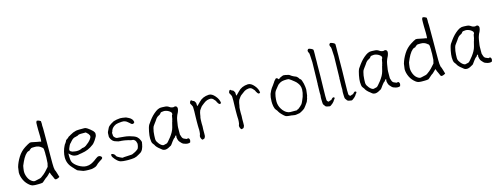

<svg xmlns="http://www.w3.org/2000/svg" viewBox="-20 -1444 5735 2212"><g transform="rotate(-15 2848.0 -338.5)"><path d="M386.7 -67.4ZM403.3 -74.2Q403.3 -74.2 403.3 -80.1L400.4 -82L398.4 -79.1L394.5 -75.2Q376 -54.7 360.4 -42Q340.8 -30.3 319.3 -9.8Q308.6 0 301.8 5.4Q294.9 10.7 293 11.7Q275.4 15.6 247.1 15.6H210.9Q194.3 15.6 169.9 10.7Q168 8.8 166 8.8Q163.1 7.8 156.2 3.9Q149.4 1 147.5 -1Q102.5 -34.2 80.6 -81.1Q58.6 -127.9 58.6 -171.9Q58.6 -182.6 67.4 -236.3V-235.4Q83 -291 118.2 -347.2Q153.3 -403.3 207 -437.5Q234.4 -455.1 243.7 -459.5Q252.9 -463.9 271.5 -472.7Q289.1 -473.6 310.5 -467.8Q332 -461.9 358.4 -458Q383.8 -455.1 397.5 -450.2L399.4 -449.2L400.4 -451.2Q403.3 -461.9 403.3 -510.7Q403.3 -560.5 401.4 -591.8V-616.2Q401.4 -627.9 401.4 -637.7Q399.4 -680.7 409.2 -690.4L410.2 -691.4V-692.4Q410.2 -693.4 411.1 -694.3Q412.1 -695.3 413.1 -695.3H414.1Q426.8 -695.3 440.4 -689Q454.1 -682.6 458 -678.7Q460 -674.8 460 -647.5Q458 -618.2 460 -608.4Q460.9 -599.6 460.9 -587.9V-414.1L460 -260.7Q460 -229.5 460 -174.8Q460 -119.1 466.8 -93.8L474.6 -77.1Q474.6 -73.2 486.3 -40Q497.1 -7.8 497.1 -2.9Q495.1 0 479.5 6.8Q462.9 13.7 453.1 13.7Q445.3 13.7 439.5 6.8Q430.7 -11.7 422.9 -31.2L410.2 -57.6Q410.2 -66.4 403.3 -74.2ZM401.4 -375Q391.6 -378.9 388.7 -383.8V-384.8H387.7Q357.4 -410.2 314.9 -410.2Q272.5 -410.2 269.5 -407.2Q262.7 -401.4 254.9 -396.5Q247.1 -391.6 245.1 -386.7Q243.2 -383.8 227.5 -380.9Q210.9 -376 187.5 -347.7Q165 -318.4 147 -278.3Q128.9 -238.3 127.9 -234.4Q127.9 -230.5 123 -207Q119.1 -182.6 119.1 -175.8V-158.2Q119.1 -145.5 125 -122.1Q139.6 -71.3 169.9 -47.9Q199.2 -24.4 219.7 -31.2Q239.3 -37.1 258.8 -40Q280.3 -43 292 -50.8Q333 -79.1 351.6 -99.6Q370.1 -120.1 395.5 -148.4V-149.4H396.5Q400.4 -168 405.3 -186.5L406.2 -187.5L410.2 -261.7Q409.2 -280.3 409.7 -292Q410.2 -303.7 410.2 -314.5V-315.4L408.2 -352.5Q407.2 -361.3 406.2 -364.3Q404.3 -366.2 404.3 -367.2Q404.3 -369.1 402.3 -374Z M682.6 -58.6Q680.7 -61.5 674.8 -66.4Q672.9 -69.3 670.9 -70.3Q669.9 -71.3 668.9 -72.3V-73.2Q615.2 -127.9 615.2 -203.1Q615.2 -236.3 624.5 -272Q633.8 -307.6 649.4 -337.9H650.4Q651.4 -342.8 654.3 -347.2Q657.2 -351.6 660.2 -354.5L661.1 -355.5L672.9 -373Q675.8 -377 676.8 -380.9Q678.7 -384.8 680.7 -389.6Q682.6 -392.6 685.1 -395Q687.5 -397.5 691.4 -398.4L692.4 -399.4H694.3V-401.4V-403.3H696.3H697.3H698.2Q700.2 -404.3 702.1 -405.3Q706.1 -407.2 709 -411.1Q711.9 -415 715.8 -418Q719.7 -420.9 723.6 -424.8Q735.4 -428.7 743.2 -435.5Q765.6 -448.2 783.2 -456.1Q800.8 -462.9 820.3 -467.8Q831.1 -469.7 839.8 -469.7Q848.6 -469.7 859.4 -470.7H907.2Q913.1 -470.7 920.9 -470.7Q927.7 -469.7 936.5 -467.8Q943.4 -465.8 956.1 -457Q968.8 -448.2 982.4 -437.5Q996.1 -426.8 1007.8 -415Q1018.6 -404.3 1020.5 -398.4L1021.5 -397.5Q1028.3 -388.7 1028.3 -377.9Q1028.3 -356.4 1022.5 -344.7Q1016.6 -332 1004.9 -314.5Q1000 -306.6 995.6 -300.3Q991.2 -293.9 985.4 -287.1Q980.5 -280.3 975.6 -274.9Q970.7 -269.5 963.9 -263.7Q927.7 -236.3 893.6 -221.7Q859.4 -207 814.5 -200.2L788.1 -196.3Q771.5 -191.4 758.8 -191.4Q728.5 -191.4 711.9 -200.2Q694.3 -209 675.8 -228.5L670.9 -233.4L667 -238.3V-231.4V-225.6V-203.1Q667 -187.5 668.9 -170.9Q669.9 -154.3 674.8 -139.6Q681.6 -121.1 699.2 -103.5Q716.8 -85.9 738.8 -72.3Q760.7 -58.6 784.2 -50.8Q808.6 -42 830.1 -42Q863.3 -42 888.7 -53.7Q914.1 -65.4 934.6 -80.1Q944.3 -87.9 953.1 -94.2Q961.9 -100.6 969.7 -105.5Q982.4 -116.2 998 -116.2Q1007.8 -116.2 1019.5 -108.4Q1030.3 -100.6 1030.3 -90.8V-87.9Q1028.3 -81.1 1023.4 -77.1Q1016.6 -71.3 1010.7 -67.4H1009.8Q999 -60.5 987.8 -53.2Q976.6 -45.9 966.8 -38.1Q959 -31.2 953.1 -25.4L942.4 -15.6Q935.5 -10.7 928.7 -7.3Q921.9 -3.9 914.1 -2H913.1Q896.5 3.9 879.9 5.9Q862.3 6.8 842.8 6.8Q823.2 6.8 809.6 5.4Q795.9 3.9 782.2 2L755.9 -7.8Q742.2 -12.7 722.7 -20.5Q720.7 -20.5 719.7 -21.5Q718.8 -22.5 716.8 -23.4V-24.4H715.8Q711.9 -26.4 710.9 -27.3L710 -28.3V-29.3Q706.1 -34.2 702.1 -37.1Q698.2 -40 695.3 -43.9Q692.4 -47.9 688.5 -50.8Q685.5 -53.7 682.6 -58.6ZM699.2 -307.6Q697.3 -302.7 692.4 -292Q687.5 -279.3 687.5 -273.4Q687.5 -262.7 698.2 -254.9Q707 -249 718.8 -245.1H719.7Q733.4 -242.2 747.1 -240.2Q760.7 -238.3 768.6 -238.3Q778.3 -238.3 794.9 -240.2Q811.5 -243.2 819.3 -247.1H820.3Q830.1 -253.9 835 -254.9Q839.8 -255.9 849.6 -256.8Q864.3 -257.8 883.8 -270.5Q902.3 -283.2 919.9 -299.3Q937.5 -315.4 950.2 -333Q962.9 -350.6 962.9 -365.2Q962.9 -371.1 958 -378.9Q954.1 -386.7 949.2 -394.5L947.3 -395.5V-396.5Q943.4 -397.5 942.4 -400.4Q939.5 -404.3 936.5 -406.2V-407.2Q931.6 -411.1 929.7 -413.1L924.8 -417V-418L923.8 -418.9H922.9H921.9H867.2Q859.4 -418.9 851.6 -418Q835.9 -417 826.2 -409.2Q823.2 -407.2 821.3 -406.2Q820.3 -406.2 820.3 -406.2Q818.4 -406.2 815.4 -405.3L801.8 -401.4Q790 -399.4 781.2 -396.5Q772.5 -393.6 765.6 -388.7Q758.8 -383.8 752 -377.9Q745.1 -371.1 737.3 -362.3Q729.5 -353.5 725.6 -348.6Q719.7 -343.8 714.8 -337.9V-336.9Q711.9 -332 708 -327.1Q703.1 -320.3 699.2 -307.6Z M1418 -56.6Q1418 -56.6 1416 -56.6Q1410.2 -54.7 1409.2 -52.7Q1407.2 -48.8 1403.3 -49.8Q1403.3 -49.8 1396.5 -46.9Q1395.5 -45.9 1393.6 -44.9Q1387.7 -43 1382.8 -40Q1379.9 -37.1 1366.2 -35.2Q1343.8 -33.2 1315.4 -32.2Q1295.9 -32.2 1276.4 -30.3H1274.4L1270.5 -29.3H1269.5H1268.6Q1264.6 -27.3 1262.7 -27.3H1258.8Q1255.9 -27.3 1252.9 -30.3L1249 -31.2H1247.1L1246.1 -32.2L1242.2 -34.2L1230.5 -39.1Q1223.6 -43 1214.8 -47.9Q1204.1 -53.7 1200.2 -56.6Q1198.2 -58.6 1193.4 -62.5Q1189.5 -67.4 1187.5 -71.3V-72.3Q1184.6 -82 1171.9 -91.8Q1160.2 -100.6 1145.5 -101.6Q1142.6 -101.6 1140.6 -97.7Q1138.7 -95.7 1138.7 -89.8Q1138.7 -76.2 1146.5 -64.5Q1155.3 -50.8 1164.1 -41Q1170.9 -34.2 1174.8 -29.3Q1179.7 -24.4 1184.6 -19.5Q1188.5 -14.6 1193.8 -11.2Q1199.2 -7.8 1204.1 -3.9Q1213.9 2.9 1227.5 6.8Q1241.2 9.8 1255.9 11.7Q1270.5 13.7 1286.1 13.7Q1300.8 14.6 1313.5 14.6Q1357.4 14.6 1387.7 9.8Q1415 4.9 1445.3 -14.6Q1452.1 -18.6 1452.1 -18.6L1453.1 -19.5Q1458 -21.5 1460 -23.4H1460.9Q1474.6 -31.2 1482.4 -40Q1492.2 -50.8 1498.5 -64Q1504.9 -77.1 1508.8 -90.8Q1512.7 -105.5 1514.6 -117.2Q1515.6 -122.1 1516.6 -122.1Q1516.6 -123 1516.6 -129.9V-130.9V-131.8Q1516.6 -131.8 1518.6 -137.7Q1519.5 -140.6 1519.5 -143.6Q1519.5 -146.5 1518.6 -149.4Q1517.6 -152.3 1516.6 -157.2Q1516.6 -161.1 1513.7 -164.1Q1511.7 -167 1511.7 -169.9H1510.7V-170.9Q1502.9 -192.4 1481.4 -211.9Q1469.7 -221.7 1448.2 -230.5Q1425.8 -238.3 1400.4 -246.1Q1366.2 -254.9 1340.8 -256.8Q1292 -262.7 1279.3 -262.7Q1271.5 -263.7 1267.6 -263.7Q1257.8 -264.6 1253.9 -264.6Q1252 -265.6 1242.2 -269.5Q1237.3 -272.5 1232.4 -277.3Q1222.7 -286.1 1218.8 -293.9Q1215.8 -297.9 1215.8 -315.4Q1215.8 -319.3 1214.8 -325.2Q1214.8 -331.1 1214.8 -334Q1214.8 -335.9 1215.8 -339.8Q1219.7 -349.6 1220.7 -345.7Q1220.7 -345.7 1220.7 -346.7Q1222.7 -360.4 1229.5 -372.1Q1235.4 -384.8 1247.1 -395.5Q1257.8 -406.2 1271.5 -413.1Q1284.2 -420.9 1295.9 -422.9Q1306.6 -424.8 1315.4 -426.8Q1317.4 -427.7 1355.5 -430.7Q1371.1 -431.6 1379.9 -429.7Q1398.4 -424.8 1411.1 -417Q1427.7 -405.3 1437.5 -395.5Q1442.4 -391.6 1446.3 -387.7Q1450.2 -383.8 1452.1 -381.8Q1454.1 -380.9 1456.1 -378.9Q1458 -377 1463.9 -375Q1467.8 -373 1473.6 -374Q1481.4 -375 1489.3 -381.8Q1495.1 -387.7 1493.2 -394.5Q1489.3 -415 1478.5 -426.8Q1465.8 -441.4 1448.2 -450.2Q1423.8 -462.9 1416 -465.8Q1408.2 -467.8 1375 -472.7Q1357.4 -474.6 1346.7 -474.6Q1312.5 -471.7 1304.7 -469.7Q1292 -465.8 1277.3 -462.9Q1263.7 -460 1254.9 -453.1Q1245.1 -446.3 1234.4 -441.4Q1225.6 -436.5 1213.9 -426.8Q1199.2 -415 1194.3 -405.3Q1182.6 -378.9 1172.9 -361.3Q1167 -352.5 1167 -302.7Q1167 -295.9 1177.7 -273.4Q1179.7 -270.5 1186.5 -260.7Q1197.3 -249 1200.2 -246.1Q1209 -239.3 1216.8 -236.3Q1221.7 -233.4 1245.1 -226.6Q1260.7 -221.7 1261.7 -221.7Q1268.6 -223.6 1276.4 -219.7Q1277.3 -219.7 1291 -219.7L1326.2 -215.8H1327.1H1328.1Q1332 -213.9 1334 -213.9Q1338.9 -213.9 1342.8 -212.9L1378.9 -205.1Q1387.7 -202.1 1393.6 -200.2Q1400.4 -198.2 1407.2 -197.3Q1414.1 -197.3 1418.9 -196.3Q1430.7 -194.3 1431.6 -194.3Q1450.2 -185.5 1457 -170.9Q1464.8 -148.4 1464.8 -146.5Q1466.8 -140.6 1464.8 -125Q1463.9 -116.2 1460.9 -105.5Q1459 -97.7 1456.1 -91.8Q1451.2 -81.1 1450.2 -80.1Q1449.2 -78.1 1437.5 -70.3Q1426.8 -61.5 1418 -56.6ZM1183.6 -19.5 1184.6 -18.6Q1184.6 -19.5 1184.1 -19.5Q1183.6 -19.5 1183.6 -19.5Z M1787.1 -390.6Q1784.2 -389.6 1781.2 -386.7Q1779.3 -385.7 1778.3 -384.8V-385.7L1777.3 -384.8Q1776.4 -383.8 1775.4 -383.8H1774.4L1773.4 -382.8Q1767.6 -377.9 1761.7 -373Q1756.8 -369.1 1752 -362.3Q1746.1 -355.5 1743.2 -349.6Q1740.2 -344.7 1735.4 -337.9Q1729.5 -331.1 1723.6 -322.3L1715.8 -311.5Q1710.9 -303.7 1705.1 -296.9Q1694.3 -284.2 1689.5 -264.6Q1684.6 -245.1 1680.7 -223.6Q1677.7 -201.2 1676.8 -180.7Q1675.8 -160.2 1675.8 -146.5Q1675.8 -146.5 1675.8 -137.7Q1675.8 -133.8 1676.8 -127.9Q1677.7 -118.2 1685.5 -103.5Q1693.4 -89.8 1704.1 -77.1Q1715.8 -63.5 1728.5 -54.7Q1746.1 -43.9 1754.9 -45.9Q1761.7 -47.9 1769.5 -49.8Q1791 -52.7 1797.9 -58.6Q1804.7 -64.5 1811.5 -72.3Q1818.4 -78.1 1821.3 -84Q1831.1 -93.8 1845.7 -113.3Q1865.2 -138.7 1879.9 -165Q1894.5 -192.4 1900.4 -215.8Q1913.1 -266.6 1914.1 -270.5Q1918 -280.3 1918 -282.2L1918.9 -283.2L1919.9 -291Q1920.9 -293 1923.8 -302.7Q1925.8 -307.6 1926.8 -314.5Q1927.7 -319.3 1928.7 -326.2Q1929.7 -332 1930.7 -336.9Q1931.6 -342.8 1932.6 -347.7Q1934.6 -351.6 1934.6 -354.5H1935.5L1936.5 -355.5Q1941.4 -358.4 1941.4 -373Q1941.4 -382.8 1930.7 -392.6Q1921.9 -401.4 1909.2 -408.7Q1896.5 -416 1881.8 -419.9Q1868.2 -423.8 1856.4 -423.8Q1841.8 -423.8 1827.1 -420.9Q1813.5 -418 1804.7 -401.4Q1803.7 -401.4 1803.7 -400.4H1802.7Q1801.8 -399.4 1799.8 -397.5H1798.8Q1796.9 -395.5 1794.9 -394.5Q1790 -392.6 1787.1 -390.6ZM2042 7.8Q2038.1 8.8 2026.4 8.8Q2014.6 8.8 2001 4.9Q1986.3 0 1972.7 -4.9Q1962.9 -8.8 1936.5 -40Q1928.7 -48.8 1922.9 -69.3Q1915 -93.8 1920.9 -108.4Q1923.8 -114.3 1917 -116.2L1915 -117.2L1913.1 -116.2Q1908.2 -112.3 1905.3 -107.4Q1901.4 -100.6 1899.4 -97.7Q1882.8 -86.9 1878.9 -80.1Q1870.1 -70.3 1862.3 -59.6Q1850.6 -43 1842.3 -31.7Q1834 -20.5 1832 -19.5Q1829.1 -17.6 1795.9 0Q1788.1 3.9 1778.3 6.8Q1769.5 9.8 1760.7 9.8Q1734.4 9.8 1720.7 -2.9Q1714.8 -8.8 1704.1 -16.6Q1693.4 -24.4 1684.6 -32.2Q1675.8 -40 1668 -48.8Q1660.2 -56.6 1657.2 -62.5Q1653.3 -70.3 1649.4 -77.1Q1645.5 -83 1638.7 -90.8Q1627 -102.5 1624 -124Q1621.1 -145.5 1621.1 -161.1Q1621.1 -175.8 1623 -196.3Q1626 -217.8 1629.9 -240.2Q1633.8 -261.7 1639.6 -282.2Q1645.5 -302.7 1652.3 -315.4Q1663.1 -333 1682.6 -358.4Q1701.2 -383.8 1723.6 -407.2Q1746.1 -429.7 1771.5 -448.2Q1795.9 -465.8 1820.3 -470.7Q1829.1 -471.7 1835.9 -471.7Q1843.8 -471.7 1850.6 -471.7Q1868.2 -471.7 1887.7 -469.7Q1906.2 -467.8 1918.9 -460Q1924.8 -456.1 1931.6 -452.1Q1940.4 -445.3 1946.3 -444.3Q1952.1 -442.4 1958 -440.4Q1964.8 -438.5 1972.7 -438.5H1973.6Q1980.5 -438.5 1986.3 -441.4L1988.3 -442.4Q1989.3 -442.4 1993.2 -442.4H1992.2H1993.2Q2007.8 -442.4 2012.7 -433.6Q2019.5 -423.8 2019.5 -414.1Q2019.5 -405.3 2016.6 -393.6Q2010.7 -377 2009.8 -373Q2005.9 -364.3 2001 -353.5H2000Q1996.1 -343.8 1991.2 -333Q1985.4 -321.3 1982.4 -307.6Q1976.6 -282.2 1976.6 -280.3Q1967.8 -222.7 1966.8 -217.8Q1964.8 -211.9 1964.8 -152.3V-119.1Q1964.8 -111.3 1967.8 -106.4Q1968.8 -102.5 1974.6 -85Q1982.4 -61.5 2004.9 -54.7Q2011.7 -51.8 2025.4 -45.9Q2031.2 -43.9 2036.1 -47.9Q2045.9 -48.8 2047.9 -47.9H2048.8Q2050.8 -47.9 2054.7 -43Q2058.6 -37.1 2060.5 -31.2Q2062.5 -22.5 2060.5 -13.7Q2058.6 -1 2055.7 2.9Q2052.7 4.9 2042 7.8Z M2211.9 6.8Q2208 9.8 2206.1 9.8Q2193.4 10.7 2183.6 -18.6Q2181.6 -25.4 2181.6 -31.2Q2181.6 -43 2185.5 -48.8Q2190.4 -57.6 2192.4 -86.9Q2194.3 -115.2 2192.4 -127.9Q2191.4 -138.7 2191.4 -159.2V-209Q2191.4 -239.3 2192.4 -266.6Q2194.3 -294.9 2194.3 -333Q2193.4 -371.1 2193.4 -377.9Q2193.4 -386.7 2189.5 -394.5Q2186.5 -400.4 2182.6 -408.7Q2178.7 -417 2172.9 -425.8Q2169.9 -431.6 2172.9 -441.4Q2177.7 -453.1 2179.7 -456.1Q2181.6 -459 2185.5 -460.9Q2188.5 -461.9 2191.4 -463.9Q2204.1 -451.2 2214.8 -448.2Q2224.6 -446.3 2227.5 -439.5Q2233.4 -430.7 2237.3 -423.8Q2240.2 -419.9 2240.2 -416Q2239.3 -409.2 2241.2 -392.6L2242.2 -378.9L2252.9 -387.7Q2265.6 -398.4 2284.2 -418.9Q2328.1 -467.8 2404.3 -471.7Q2441.4 -472.7 2477.5 -429.7Q2513.7 -387.7 2516.6 -343.8Q2509.8 -335.9 2501 -335.9Q2492.2 -335.9 2484.4 -347.7Q2481.4 -351.6 2480.5 -353.5Q2478.5 -359.4 2472.7 -364.3Q2470.7 -367.2 2470.7 -372.1Q2468.8 -381.8 2441.4 -409.2Q2423.8 -425.8 2395.5 -421.9Q2369.1 -418.9 2349.6 -407.2Q2332 -396.5 2301.8 -372.1Q2293 -367.2 2278.3 -345.7Q2265.6 -326.2 2262.7 -323.2L2261.7 -322.3V-320.3Q2252.9 -296.9 2251 -281.2Q2250 -266.6 2247.1 -256.8Q2242.2 -244.1 2241.2 -217.8Q2241.2 -192.4 2240.2 -173.8Q2241.2 -155.3 2241.2 -139.2Q2241.2 -123 2239.3 -102.5Q2240.2 -82 2239.3 -54.7L2238.3 -23.4Q2237.3 -22.5 2235.8 -17.1Q2234.4 -11.7 2231.4 -5.9Q2228.5 0 2224.6 2.9Q2217.8 4.9 2211.9 6.8Z M2677.7 6.8Q2673.8 9.8 2671.9 9.8Q2659.2 10.7 2649.4 -18.6Q2647.5 -25.4 2647.5 -31.2Q2647.5 -43 2651.4 -48.8Q2656.2 -57.6 2658.2 -86.9Q2660.2 -115.2 2658.2 -127.9Q2657.2 -138.7 2657.2 -159.2V-209Q2657.2 -239.3 2658.2 -266.6Q2660.2 -294.9 2660.2 -333Q2659.2 -371.1 2659.2 -377.9Q2659.2 -386.7 2655.3 -394.5Q2652.3 -400.4 2648.4 -408.7Q2644.5 -417 2638.7 -425.8Q2635.7 -431.6 2638.7 -441.4Q2643.6 -453.1 2645.5 -456.1Q2647.5 -459 2651.4 -460.9Q2654.3 -461.9 2657.2 -463.9Q2669.9 -451.2 2680.7 -448.2Q2690.4 -446.3 2693.4 -439.5Q2699.2 -430.7 2703.1 -423.8Q2706.1 -419.9 2706.1 -416Q2705.1 -409.2 2707 -392.6L2708 -378.9L2718.8 -387.7Q2731.4 -398.4 2750 -418.9Q2793.9 -467.8 2870.1 -471.7Q2907.2 -472.7 2943.4 -429.7Q2979.5 -387.7 2982.4 -343.8Q2975.6 -335.9 2966.8 -335.9Q2958 -335.9 2950.2 -347.7Q2947.3 -351.6 2946.3 -353.5Q2944.3 -359.4 2938.5 -364.3Q2936.5 -367.2 2936.5 -372.1Q2934.6 -381.8 2907.2 -409.2Q2889.6 -425.8 2861.3 -421.9Q2835 -418.9 2815.4 -407.2Q2797.9 -396.5 2767.6 -372.1Q2758.8 -367.2 2744.1 -345.7Q2731.4 -326.2 2728.5 -323.2L2727.5 -322.3V-320.3Q2718.8 -296.9 2716.8 -281.2Q2715.8 -266.6 2712.9 -256.8Q2708 -244.1 2707 -217.8Q2707 -192.4 2706.1 -173.8Q2707 -155.3 2707 -139.2Q2707 -123 2705.1 -102.5Q2706.1 -82 2705.1 -54.7L2704.1 -23.4Q2703.1 -22.5 2701.7 -17.1Q2700.2 -11.7 2697.3 -5.9Q2694.3 0 2690.4 2.9Q2683.6 4.9 2677.7 6.8Z M3425.8 -126Q3437.5 -151.4 3443.4 -168.9Q3451.2 -192.4 3455.1 -213.9Q3459 -236.3 3459 -252Q3459 -279.3 3451.2 -298.8Q3443.4 -317.4 3431.6 -332Q3418.9 -349.6 3402.3 -362.3Q3393.6 -369.1 3384.8 -376Q3376 -382.8 3366.2 -390.6Q3352.5 -400.4 3343.8 -405.3Q3335 -409.2 3317.4 -409.2Q3280.3 -409.2 3261.7 -404.3Q3242.2 -399.4 3227.5 -388.7Q3209 -377.9 3200.2 -364.3Q3196.3 -358.4 3173.8 -331.1Q3173.8 -331.1 3172.9 -330.1H3171.9V-329.1L3168 -324.2Q3164.1 -320.3 3160.2 -312.5Q3153.3 -300.8 3149.4 -285.6Q3145.5 -270.5 3142.6 -253.9Q3139.6 -237.3 3138.7 -221.2Q3137.7 -205.1 3137.7 -192.4Q3137.7 -171.9 3144 -148.4Q3150.4 -125 3164.1 -103.5Q3176.8 -82 3195.3 -65.4Q3210.9 -49.8 3235.4 -41Q3242.2 -39.1 3248 -38.1L3260.7 -36.1H3261.7H3338.9H3340.8L3341.8 -38.1Q3349.6 -44.9 3352.5 -44.4Q3355.5 -43.9 3363.3 -49.8Q3371.1 -55.7 3384.8 -67.4Q3400.4 -81.1 3407.2 -89.8Q3415 -100.6 3425.8 -126ZM3466.8 -89.8Q3451.2 -66.4 3445.3 -59.6Q3432.6 -41 3425.8 -35.2Q3421.9 -31.2 3408.2 -21.5Q3398.4 -15.6 3388.7 -9.8Q3383.8 -6.8 3374 -2Q3362.3 2.9 3361.3 3.9Q3339.8 8.8 3318.4 10.7Q3303.7 12.7 3300.8 11.7V10.7Q3299.8 10.7 3293 9.8L3265.6 5.9Q3265.6 4.9 3265.6 4.9V5.9Q3265.6 5.9 3265.6 5.9V4.9Q3260.7 4.9 3248 3.9Q3239.3 2.9 3229.5 2H3228.5Q3219.7 1 3210 -1Q3202.1 -2 3198.2 -4.9H3197.3Q3188.5 -10.7 3179.7 -17.6Q3168.9 -27.3 3159.2 -37.1Q3149.4 -46.9 3140.6 -57.6Q3129.9 -71.3 3128.9 -74.2Q3124 -84 3120.1 -89.8Q3117.2 -95.7 3108.4 -104.5H3109.4H3108.4Q3100.6 -112.3 3095.7 -125Q3090.8 -136.7 3087.9 -152.3Q3085 -167 3084 -181.6Q3083 -196.3 3083 -208Q3083 -236.3 3085.9 -256.8Q3088.9 -278.3 3094.7 -296.9Q3101.6 -315.4 3112.3 -335Q3127.9 -362.3 3139.6 -376Q3150.4 -389.6 3150.4 -390.6L3155.3 -398.4Q3160.2 -402.3 3166 -413.1Q3172.9 -424.8 3175.8 -428.7Q3188.5 -444.3 3192.4 -446.3V-447.3Q3196.3 -451.2 3199.2 -453.1Q3202.1 -454.1 3206.1 -454.1Q3208 -454.1 3211.9 -452.1H3212.9Q3224.6 -444.3 3224.6 -441.4Q3224.6 -437.5 3227.5 -436.5Q3231.4 -436.5 3233.4 -437.5L3236.3 -438.5L3237.3 -439.5H3238.3L3246.1 -447.3Q3246.1 -447.3 3250 -449.2Q3258.8 -454.1 3267.6 -457Q3276.4 -462.9 3280.3 -462.9Q3295.9 -464.8 3295.9 -466.8Q3296.9 -463.9 3298.8 -465.8L3299.8 -464.8H3301.8L3319.3 -462.9Q3322.3 -462.9 3323.2 -460.9H3324.2Q3339.8 -459 3347.7 -456.1Q3361.3 -452.1 3366.2 -447.3Q3369.1 -444.3 3385.7 -433.6Q3395.5 -427.7 3406.2 -422.9Q3426.8 -414.1 3427.7 -414.1Q3428.7 -414.1 3435.5 -410.2Q3440.4 -406.2 3445.3 -401.4Q3449.2 -397.5 3454.1 -391.6Q3458 -386.7 3462.9 -377.9L3463.9 -376L3464.8 -374H3466.8L3467.8 -373H3469.7Q3478.5 -367.2 3484.4 -350.6Q3491.2 -333 3496.1 -311.5Q3501 -290 3502.9 -270.5Q3504.9 -250 3504.9 -239.3Q3504.9 -227.5 3501 -205.1Q3498 -186.5 3496.1 -168Q3493.2 -164.1 3493.2 -159.2Q3492.2 -156.2 3490.2 -152.3V-151.4Q3489.3 -148.4 3489.3 -142.6Q3489.3 -139.6 3487.3 -135.7Q3475.6 -104.5 3474.6 -101.6Q3473.6 -100.6 3466.8 -89.8ZM3280.3 -462.9Q3280.3 -463.9 3280.3 -463.9Z M3698.2 -76.2Q3698.2 -66.4 3698.2 -66.4V-65.4Q3699.2 -53.7 3701.2 -51.8L3712.9 -40L3714.8 -38.1H3717.8L3724.6 -40Q3727.5 -40 3731.4 -42Q3736.3 -45.9 3739.3 -44.9Q3742.2 -44.9 3748 -47.9V-46.9L3752 -48.8L3754.9 -49.8L3756.8 -50.8V-53.7V-54.7Q3773.4 -70.3 3780.3 -72.3Q3784.2 -72.3 3791 -68.4Q3796.9 -64.5 3795.9 -60.5V-59.6L3793.9 -57.6V-55.7V-54.7Q3793 -51.8 3789.1 -47.9Q3786.1 -44.9 3784.2 -43Q3781.2 -40 3780.3 -37.1Q3772.5 -25.4 3771.5 -23.4Q3763.7 -14.6 3754.9 -5.9Q3745.1 2 3734.4 9.8Q3726.6 16.6 3717.8 17.6L3689.5 12.7Q3689.5 12.7 3689.5 12.7Q3689.5 12.7 3689.5 12.7Q3681.6 10.7 3675.8 8.8Q3668.9 4.9 3667 2H3666Q3663.1 -2 3661.1 -6.8Q3658.2 -12.7 3652.3 -17.6Q3647.5 -25.4 3646.5 -29.3Q3645.5 -33.2 3644.5 -53.7Q3643.6 -79.1 3643.6 -83Q3643.6 -92.8 3643.6 -105.5Q3646.5 -118.2 3646.5 -132.8Q3645.5 -138.7 3645.5 -165Q3644.5 -180.7 3647.5 -257.8Q3648.4 -259.8 3647.5 -263.7Q3647.5 -266.6 3647.5 -268.6L3648.4 -269.5Q3648.4 -276.4 3649.4 -277.3V-279.3Q3649.4 -281.2 3648.4 -284.2Q3648.4 -287.1 3649.4 -298.8Q3650.4 -315.4 3652.3 -430.7Q3652.3 -440.4 3653.3 -476.1Q3654.3 -511.7 3654.3 -525.4Q3654.3 -538.1 3649.4 -614.3Q3648.4 -629.9 3646.5 -633.8Q3643.6 -639.6 3640.6 -645.5Q3638.7 -648.4 3638.7 -650.4Q3637.7 -652.3 3636.7 -655.3Q3635.7 -658.2 3635.7 -666Q3635.7 -671.9 3641.6 -678.7Q3647.5 -686.5 3653.3 -685.5Q3657.2 -685.5 3665 -682.6Q3673.8 -679.7 3682.6 -675.8Q3691.4 -670.9 3697.3 -667Q3703.1 -662.1 3704.1 -659.2Q3705.1 -655.3 3705.1 -644.5Q3705.1 -629.9 3705.1 -609.4Q3705.1 -588.9 3704.1 -565.4Q3704.1 -542 3704.1 -519.5Q3704.1 -497.1 3703.1 -481.4V-459Q3703.1 -401.4 3702.1 -344.7Q3701.2 -302.7 3700.2 -259.8Q3699.2 -243.2 3699.2 -216.8Q3699.2 -190.4 3698.2 -162.1Q3697.3 -111.3 3697.3 -110.4Q3697.3 -109.4 3698.2 -76.2ZM3784.2 -43Q3784.2 -43 3784.2 -43Z M3958 -76.2Q3958 -66.4 3958 -66.4V-65.4Q3959 -53.7 3960.9 -51.8L3972.7 -40L3974.6 -38.1H3977.5L3984.4 -40Q3987.3 -40 3991.2 -42Q3996.1 -45.9 3999 -44.9Q4002 -44.9 4007.8 -47.9V-46.9L4011.7 -48.8L4014.6 -49.8L4016.6 -50.8V-53.7V-54.7Q4033.2 -70.3 4040 -72.3Q4043.9 -72.3 4050.8 -68.4Q4056.6 -64.5 4055.7 -60.5V-59.6L4053.7 -57.6V-55.7V-54.7Q4052.7 -51.8 4048.8 -47.9Q4045.9 -44.9 4043.9 -43Q4041 -40 4040 -37.1Q4032.2 -25.4 4031.2 -23.4Q4023.4 -14.6 4014.6 -5.9Q4004.9 2 3994.1 9.8Q3986.3 16.6 3977.5 17.6L3949.2 12.7Q3949.2 12.7 3949.2 12.7Q3949.2 12.7 3949.2 12.7Q3941.4 10.7 3935.5 8.8Q3928.7 4.9 3926.8 2H3925.8Q3922.9 -2 3920.9 -6.8Q3918 -12.7 3912.1 -17.6Q3907.2 -25.4 3906.2 -29.3Q3905.3 -33.2 3904.3 -53.7Q3903.3 -79.1 3903.3 -83Q3903.3 -92.8 3903.3 -105.5Q3906.2 -118.2 3906.2 -132.8Q3905.3 -138.7 3905.3 -165Q3904.3 -180.7 3907.2 -257.8Q3908.2 -259.8 3907.2 -263.7Q3907.2 -266.6 3907.2 -268.6L3908.2 -269.5Q3908.2 -276.4 3909.2 -277.3V-279.3Q3909.2 -281.2 3908.2 -284.2Q3908.2 -287.1 3909.2 -298.8Q3910.2 -315.4 3912.1 -430.7Q3912.1 -440.4 3913.1 -476.1Q3914.1 -511.7 3914.1 -525.4Q3914.1 -538.1 3909.2 -614.3Q3908.2 -629.9 3906.2 -633.8Q3903.3 -639.6 3900.4 -645.5Q3898.4 -648.4 3898.4 -650.4Q3897.5 -652.3 3896.5 -655.3Q3895.5 -658.2 3895.5 -666Q3895.5 -671.9 3901.4 -678.7Q3907.2 -686.5 3913.1 -685.5Q3917 -685.5 3924.8 -682.6Q3933.6 -679.7 3942.4 -675.8Q3951.2 -670.9 3957 -667Q3962.9 -662.1 3963.9 -659.2Q3964.8 -655.3 3964.8 -644.5Q3964.8 -629.9 3964.8 -609.4Q3964.8 -588.9 3963.9 -565.4Q3963.9 -542 3963.9 -519.5Q3963.9 -497.1 3962.9 -481.4V-459Q3962.9 -401.4 3961.9 -344.7Q3960.9 -302.7 3960 -259.8Q3959 -243.2 3959 -216.8Q3959 -190.4 3958 -162.1Q3957 -111.3 3957 -110.4Q3957 -109.4 3958 -76.2ZM4043.9 -43Q4043.9 -43 4043.9 -43Z M4291 -390.6Q4288.1 -389.6 4285.2 -386.7Q4283.2 -385.7 4282.2 -384.8V-385.7L4281.2 -384.8Q4280.3 -383.8 4279.3 -383.8H4278.3L4277.3 -382.8Q4271.5 -377.9 4265.6 -373Q4260.7 -369.1 4255.9 -362.3Q4250 -355.5 4247.1 -349.6Q4244.1 -344.7 4239.3 -337.9Q4233.4 -331.1 4227.5 -322.3L4219.7 -311.5Q4214.8 -303.7 4209 -296.9Q4198.2 -284.2 4193.4 -264.6Q4188.5 -245.1 4184.6 -223.6Q4181.6 -201.2 4180.7 -180.7Q4179.7 -160.2 4179.7 -146.5Q4179.7 -146.5 4179.7 -137.7Q4179.7 -133.8 4180.7 -127.9Q4181.6 -118.2 4189.5 -103.5Q4197.3 -89.8 4208 -77.1Q4219.7 -63.5 4232.4 -54.7Q4250 -43.9 4258.8 -45.9Q4265.6 -47.9 4273.4 -49.8Q4294.9 -52.7 4301.8 -58.6Q4308.6 -64.5 4315.4 -72.3Q4322.3 -78.1 4325.2 -84Q4335 -93.8 4349.6 -113.3Q4369.1 -138.7 4383.8 -165Q4398.4 -192.4 4404.3 -215.8Q4417 -266.6 4418 -270.5Q4421.9 -280.3 4421.9 -282.2L4422.9 -283.2L4423.8 -291Q4424.8 -293 4427.7 -302.7Q4429.7 -307.6 4430.7 -314.5Q4431.6 -319.3 4432.6 -326.2Q4433.6 -332 4434.6 -336.9Q4435.5 -342.8 4436.5 -347.7Q4438.5 -351.6 4438.5 -354.5H4439.5L4440.4 -355.5Q4445.3 -358.4 4445.3 -373Q4445.3 -382.8 4434.6 -392.6Q4425.8 -401.4 4413.1 -408.7Q4400.4 -416 4385.7 -419.9Q4372.1 -423.8 4360.4 -423.8Q4345.7 -423.8 4331.1 -420.9Q4317.4 -418 4308.6 -401.4Q4307.6 -401.4 4307.6 -400.4H4306.6Q4305.7 -399.4 4303.7 -397.5H4302.7Q4300.8 -395.5 4298.8 -394.5Q4293.9 -392.6 4291 -390.6ZM4545.9 7.8Q4542 8.8 4530.3 8.8Q4518.6 8.8 4504.9 4.9Q4490.2 0 4476.6 -4.9Q4466.8 -8.8 4440.4 -40Q4432.6 -48.8 4426.8 -69.3Q4418.9 -93.8 4424.8 -108.4Q4427.7 -114.3 4420.9 -116.2L4418.9 -117.2L4417 -116.2Q4412.1 -112.3 4409.2 -107.4Q4405.3 -100.6 4403.3 -97.7Q4386.7 -86.9 4382.8 -80.1Q4374 -70.3 4366.2 -59.6Q4354.5 -43 4346.2 -31.7Q4337.9 -20.5 4335.9 -19.5Q4333 -17.6 4299.8 0Q4292 3.9 4282.2 6.8Q4273.4 9.8 4264.6 9.8Q4238.3 9.8 4224.6 -2.9Q4218.8 -8.8 4208 -16.6Q4197.3 -24.4 4188.5 -32.2Q4179.7 -40 4171.9 -48.8Q4164.1 -56.6 4161.1 -62.5Q4157.2 -70.3 4153.3 -77.1Q4149.4 -83 4142.6 -90.8Q4130.9 -102.5 4127.9 -124Q4125 -145.5 4125 -161.1Q4125 -175.8 4127 -196.3Q4129.9 -217.8 4133.8 -240.2Q4137.7 -261.7 4143.6 -282.2Q4149.4 -302.7 4156.2 -315.4Q4167 -333 4186.5 -358.4Q4205.1 -383.8 4227.5 -407.2Q4250 -429.7 4275.4 -448.2Q4299.8 -465.8 4324.2 -470.7Q4333 -471.7 4339.8 -471.7Q4347.7 -471.7 4354.5 -471.7Q4372.1 -471.7 4391.6 -469.7Q4410.2 -467.8 4422.9 -460Q4428.7 -456.1 4435.5 -452.1Q4444.3 -445.3 4450.2 -444.3Q4456.1 -442.4 4461.9 -440.4Q4468.8 -438.5 4476.6 -438.5H4477.5Q4484.4 -438.5 4490.2 -441.4L4492.2 -442.4Q4493.2 -442.4 4497.1 -442.4H4496.1H4497.1Q4511.7 -442.4 4516.6 -433.6Q4523.4 -423.8 4523.4 -414.1Q4523.4 -405.3 4520.5 -393.6Q4514.6 -377 4513.7 -373Q4509.8 -364.3 4504.9 -353.5H4503.9Q4500 -343.8 4495.1 -333Q4489.3 -321.3 4486.3 -307.6Q4480.5 -282.2 4480.5 -280.3Q4471.7 -222.7 4470.7 -217.8Q4468.8 -211.9 4468.8 -152.3V-119.1Q4468.8 -111.3 4471.7 -106.4Q4472.7 -102.5 4478.5 -85Q4486.3 -61.5 4508.8 -54.7Q4515.6 -51.8 4529.3 -45.9Q4535.2 -43.9 4540 -47.9Q4549.8 -48.8 4551.8 -47.9H4552.7Q4554.7 -47.9 4558.6 -43Q4562.5 -37.1 4564.5 -31.2Q4566.4 -22.5 4564.5 -13.7Q4562.5 -1 4559.6 2.9Q4556.6 4.9 4545.9 7.8Z M4988.3 -67.4ZM5004.9 -74.2Q5004.9 -74.2 5004.9 -80.1L5002 -82L5000 -79.1L4996.1 -75.2Q4977.5 -54.7 4961.9 -42Q4942.4 -30.3 4920.9 -9.8Q4910.2 0 4903.3 5.4Q4896.5 10.7 4894.5 11.7Q4877 15.6 4848.6 15.6H4812.5Q4795.9 15.6 4771.5 10.7Q4769.5 8.8 4767.6 8.8Q4764.6 7.8 4757.8 3.9Q4751 1 4749 -1Q4704.1 -34.2 4682.1 -81.1Q4660.2 -127.9 4660.2 -171.9Q4660.2 -182.6 4668.9 -236.3V-235.4Q4684.6 -291 4719.7 -347.2Q4754.9 -403.3 4808.6 -437.5Q4835.9 -455.1 4845.2 -459.5Q4854.5 -463.9 4873 -472.7Q4890.6 -473.6 4912.1 -467.8Q4933.6 -461.9 4960 -458Q4985.4 -455.1 4999 -450.2L5001 -449.2L5002 -451.2Q5004.9 -461.9 5004.9 -510.7Q5004.9 -560.5 5002.9 -591.8V-616.2Q5002.9 -627.9 5002.9 -637.7Q5001 -680.7 5010.7 -690.4L5011.7 -691.4V-692.4Q5011.7 -693.4 5012.7 -694.3Q5013.7 -695.3 5014.6 -695.3H5015.6Q5028.3 -695.3 5042 -689Q5055.7 -682.6 5059.6 -678.7Q5061.5 -674.8 5061.5 -647.5Q5059.6 -618.2 5061.5 -608.4Q5062.5 -599.6 5062.5 -587.9V-414.1L5061.5 -260.7Q5061.5 -229.5 5061.5 -174.8Q5061.5 -119.1 5068.4 -93.8L5076.2 -77.1Q5076.2 -73.2 5087.9 -40Q5098.6 -7.8 5098.6 -2.9Q5096.7 0 5081.1 6.8Q5064.5 13.7 5054.7 13.7Q5046.9 13.7 5041 6.8Q5032.2 -11.7 5024.4 -31.2L5011.7 -57.6Q5011.7 -66.4 5004.9 -74.2ZM5002.9 -375Q4993.2 -378.9 4990.2 -383.8V-384.8H4989.3Q4959 -410.2 4916.5 -410.2Q4874 -410.2 4871.1 -407.2Q4864.3 -401.4 4856.4 -396.5Q4848.6 -391.6 4846.7 -386.7Q4844.7 -383.8 4829.1 -380.9Q4812.5 -376 4789.1 -347.7Q4766.6 -318.4 4748.5 -278.3Q4730.5 -238.3 4729.5 -234.4Q4729.5 -230.5 4724.6 -207Q4720.7 -182.6 4720.7 -175.8V-158.2Q4720.7 -145.5 4726.6 -122.1Q4741.2 -71.3 4771.5 -47.9Q4800.8 -24.4 4821.3 -31.2Q4840.8 -37.1 4860.4 -40Q4881.8 -43 4893.6 -50.8Q4934.6 -79.1 4953.1 -99.6Q4971.7 -120.1 4997.1 -148.4V-149.4H4998Q5002 -168 5006.8 -186.5L5007.8 -187.5L5011.7 -261.7Q5010.7 -280.3 5011.2 -292Q5011.7 -303.7 5011.7 -314.5V-315.4L5009.8 -352.5Q5008.8 -361.3 5007.8 -364.3Q5005.9 -366.2 5005.9 -367.2Q5005.9 -369.1 5003.9 -374Z M5385.7 -390.6Q5382.8 -389.6 5379.9 -386.7Q5377.9 -385.7 5377 -384.8V-385.7L5376 -384.8Q5375 -383.8 5374 -383.8H5373L5372.1 -382.8Q5366.2 -377.9 5360.4 -373Q5355.5 -369.1 5350.6 -362.3Q5344.7 -355.5 5341.8 -349.6Q5338.9 -344.7 5334 -337.9Q5328.1 -331.1 5322.3 -322.3L5314.5 -311.5Q5309.6 -303.7 5303.7 -296.9Q5293 -284.2 5288.1 -264.6Q5283.2 -245.1 5279.3 -223.6Q5276.4 -201.2 5275.4 -180.7Q5274.4 -160.2 5274.4 -146.5Q5274.4 -146.5 5274.4 -137.7Q5274.4 -133.8 5275.4 -127.9Q5276.4 -118.2 5284.2 -103.5Q5292 -89.8 5302.7 -77.1Q5314.5 -63.5 5327.1 -54.7Q5344.7 -43.9 5353.5 -45.9Q5360.4 -47.9 5368.2 -49.8Q5389.6 -52.7 5396.5 -58.6Q5403.3 -64.5 5410.2 -72.3Q5417 -78.1 5419.9 -84Q5429.7 -93.8 5444.3 -113.3Q5463.9 -138.7 5478.5 -165Q5493.2 -192.4 5499 -215.8Q5511.7 -266.6 5512.7 -270.5Q5516.6 -280.3 5516.6 -282.2L5517.6 -283.2L5518.6 -291Q5519.5 -293 5522.5 -302.7Q5524.4 -307.6 5525.4 -314.5Q5526.4 -319.3 5527.3 -326.2Q5528.3 -332 5529.3 -336.9Q5530.3 -342.8 5531.2 -347.7Q5533.2 -351.6 5533.2 -354.5H5534.2L5535.2 -355.5Q5540 -358.4 5540 -373Q5540 -382.8 5529.3 -392.6Q5520.5 -401.4 5507.8 -408.7Q5495.1 -416 5480.5 -419.9Q5466.8 -423.8 5455.1 -423.8Q5440.4 -423.8 5425.8 -420.9Q5412.1 -418 5403.3 -401.4Q5402.3 -401.4 5402.3 -400.4H5401.4Q5400.4 -399.4 5398.4 -397.5H5397.5Q5395.5 -395.5 5393.6 -394.5Q5388.7 -392.6 5385.7 -390.6ZM5640.6 7.8Q5636.7 8.8 5625 8.8Q5613.3 8.8 5599.6 4.9Q5585 0 5571.3 -4.9Q5561.5 -8.8 5535.2 -40Q5527.3 -48.8 5521.5 -69.3Q5513.7 -93.8 5519.5 -108.4Q5522.5 -114.3 5515.6 -116.2L5513.7 -117.2L5511.7 -116.2Q5506.8 -112.3 5503.9 -107.4Q5500 -100.6 5498 -97.7Q5481.4 -86.9 5477.5 -80.1Q5468.8 -70.3 5460.9 -59.6Q5449.2 -43 5440.9 -31.7Q5432.6 -20.5 5430.7 -19.5Q5427.7 -17.6 5394.5 0Q5386.7 3.9 5377 6.8Q5368.2 9.8 5359.4 9.8Q5333 9.8 5319.3 -2.9Q5313.5 -8.8 5302.7 -16.6Q5292 -24.4 5283.2 -32.2Q5274.4 -40 5266.6 -48.8Q5258.8 -56.6 5255.9 -62.5Q5252 -70.3 5248 -77.1Q5244.1 -83 5237.3 -90.8Q5225.6 -102.5 5222.7 -124Q5219.7 -145.5 5219.7 -161.1Q5219.7 -175.8 5221.7 -196.3Q5224.6 -217.8 5228.5 -240.2Q5232.4 -261.7 5238.3 -282.2Q5244.1 -302.7 5251 -315.4Q5261.7 -333 5281.2 -358.4Q5299.8 -383.8 5322.3 -407.2Q5344.7 -429.7 5370.1 -448.2Q5394.5 -465.8 5418.9 -470.7Q5427.7 -471.7 5434.6 -471.7Q5442.4 -471.7 5449.2 -471.7Q5466.8 -471.7 5486.3 -469.7Q5504.9 -467.8 5517.6 -460Q5523.4 -456.1 5530.3 -452.1Q5539.1 -445.3 5544.9 -444.3Q5550.8 -442.4 5556.6 -440.4Q5563.5 -438.5 5571.3 -438.5H5572.3Q5579.1 -438.5 5585 -441.4L5586.9 -442.4Q5587.9 -442.4 5591.8 -442.4H5590.8H5591.8Q5606.4 -442.4 5611.3 -433.6Q5618.2 -423.8 5618.2 -414.1Q5618.2 -405.3 5615.2 -393.6Q5609.4 -377 5608.4 -373Q5604.5 -364.3 5599.6 -353.5H5598.6Q5594.7 -343.8 5589.8 -333Q5584 -321.3 5581.1 -307.6Q5575.2 -282.2 5575.2 -280.3Q5566.4 -222.7 5565.4 -217.8Q5563.5 -211.9 5563.5 -152.3V-119.1Q5563.5 -111.3 5566.4 -106.4Q5567.4 -102.5 5573.2 -85Q5581.1 -61.5 5603.5 -54.7Q5610.4 -51.8 5624 -45.9Q5629.9 -43.9 5634.8 -47.9Q5644.5 -48.8 5646.5 -47.9H5647.5Q5649.4 -47.9 5653.3 -43Q5657.2 -37.1 5659.2 -31.2Q5661.1 -22.5 5659.2 -13.7Q5657.2 -1 5654.3 2.9Q5651.4 4.9 5640.6 7.8Z"/></g></svg>

Font: ToneOZ-Zhuyin-Tsuipita-TC
Style: Regular
Weight: 400
Designer: ÂÆ£ÂøóÂáåJeffrey Xuan(jeffreyx@gmail.com, ToneOZ.com) ÈòøÂù§(cjkFonts)
Foundry: ToneOZ
Version: Version 0.240710